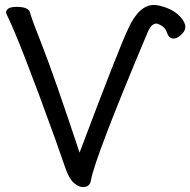

<svg xmlns="http://www.w3.org/2000/svg" viewBox="-20 -738 774 781"><path d="M317.9 22.9Q299.8 22.9 280.3 5.9Q260.7 -11.2 245.4 -56.2Q230 -101.1 204.1 -173.8Q61 -570.8 5.9 -682.1L4.9 -687Q4.9 -710 47.9 -710Q96.7 -710 102.3 -686.5Q107.9 -663.1 153.3 -548.1Q198.7 -433.1 303.7 -117.2Q462.9 -540 501 -620.1Q544.9 -717.8 606 -717.8Q627 -717.8 660.9 -704.8Q694.8 -691.9 716.8 -666Q733.9 -645 733.9 -628.9Q733.9 -608.9 710 -590.8Q696.8 -581.1 686 -581.1Q667 -581.1 659.4 -605Q651.9 -628.9 624 -640.1Q620.1 -642.1 615.7 -642.1Q594.7 -642.1 579.1 -603Q365.7 -96.2 350.1 -4.9Q345.7 22.9 317.9 22.9Z"/></svg>

Font: LXGW WenKai GB Screen
Style: Regular
Weight: 400
Designer: LXGW / Fontworks Inc.
Foundry: LXGW / Fontworks Inc.
Version: Version 1.321;February 19, 2024;FontCreator 14.0.0.2901 64-b